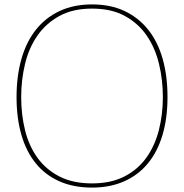

<svg xmlns="http://www.w3.org/2000/svg" viewBox="-20 -840 834 870"><path d="M739 -400Q739 -305 716.5 -229Q694 -153 650.5 -100Q607 -47 543 -18.5Q479 10 397 10Q313 10 249 -18.5Q185 -47 142 -100Q99 -153 77 -229Q55 -305 55 -400Q55 -495 77 -572.5Q99 -650 142.5 -705Q186 -760 250 -790Q314 -820 397 -820Q481 -820 544.5 -790Q608 -760 651.5 -705.5Q695 -651 717 -573.5Q739 -496 739 -400ZM718 -400Q718 -478 700.5 -550.5Q683 -623 645 -678.5Q607 -734 546 -767.5Q485 -801 397 -801Q310 -801 249 -767.5Q188 -734 149.5 -678.5Q111 -623 93.5 -550.5Q76 -478 76 -400Q76 -321 93.5 -250Q111 -179 149.5 -125.5Q188 -72 249 -40.5Q310 -9 397 -9Q483 -9 544 -40.5Q605 -72 643.5 -126Q682 -180 700 -251Q718 -322 718 -400Z"/></svg>

Font: TypoPRO Sinkin Sans
Style: 100 Thin
Weight: 100
Designer: Keith Bates
Foundry: K-Type
Version: Sinkin Sans (version 1.0)  by Keith Bates   •   © 2014   www